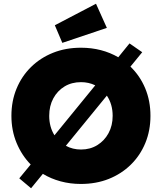

<svg xmlns="http://www.w3.org/2000/svg" viewBox="-20 -973 863 1026"><path d="M146 33 83 -20 144 -94Q96 -143 68.5 -209.5Q41 -276 41 -354Q41 -433 68.5 -499.5Q96 -566 146 -615Q196 -664 263.5 -691Q331 -718 413 -718Q469 -718 519 -705Q569 -692 612 -667L672 -741L740 -694L677 -617Q728 -568 756 -501Q784 -434 784 -354Q784 -275 756.5 -208.5Q729 -142 679 -93Q629 -44 561.5 -17Q494 10 412 10Q355 10 303.5 -4Q252 -18 209 -44ZM243 -354Q243 -295 271 -250L489 -517Q454 -534 413 -534Q363 -534 325 -511Q287 -488 265 -447.5Q243 -407 243 -354ZM413 -174Q462 -174 500 -197.5Q538 -221 560 -261.5Q582 -302 582 -354Q582 -416 551 -462L332 -194Q368 -174 413 -174ZM313 -744 273 -838 493 -953 551 -824Z"/></svg>

Font: Lexend ExtraBold
Style: Regular
Weight: 800
Designer: Bonnie Shaver-Troup, Thomas Jockin
Foundry: Lexend
Version: Version 1.007; ttfautohint (v1.8.3)